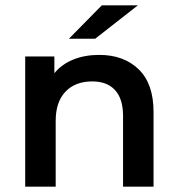

<svg xmlns="http://www.w3.org/2000/svg" viewBox="-20 -704 670 724"><path d="M559 -282V0H444V-267Q444 -331 414 -364Q384 -397 328 -397Q264 -397 227 -358.5Q190 -320 190 -248V0H75V-491H185V-428Q213 -462 256.5 -479.5Q300 -497 354 -497Q447 -497 503 -442.5Q559 -388 559 -282ZM364 -684H500L339 -558H240Z"/></svg>

Font: Montserrat Ace
Style: Bold
Weight: 600
Designer: Julieta Ulanovsky
Foundry: Julieta Ulanovsky
Version: Version 1